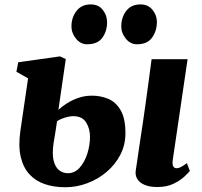

<svg xmlns="http://www.w3.org/2000/svg" viewBox="-20 -816 894 848"><path d="M675 10Q641 10 618.8 0.5Q596.5 -9 586.5 -25.2Q576.5 -41.5 579.5 -62.5Q582 -78.5 585 -99.2Q588 -120 591.8 -145.8Q595.5 -171.5 600.2 -202.5Q605 -233.5 610.5 -270.5Q616 -307.5 622 -351Q628 -394.5 635 -445.2Q642 -496 649.5 -554.5H808.5L743 -109.5Q740.5 -91.5 744.8 -82.2Q749 -73 760 -73Q768.5 -73 778.5 -78Q788.5 -83 805.5 -95.5L818.5 -61Q812.5 -53.5 794.8 -36.5Q777 -19.5 747 -4.8Q717 10 675 10ZM268 11Q218 11 177.8 -2.8Q137.5 -16.5 110 -46.2Q82.5 -76 71.5 -123.2Q60.5 -170.5 70 -238L104 -470L52.5 -499L60.5 -541L245 -567L270.5 -555L238 -331Q254 -346 276.5 -360.2Q299 -374.5 327 -384Q355 -393.5 386 -393.5Q424.5 -393.5 458 -379.5Q491.5 -365.5 512.8 -329.2Q534 -293 534 -227.5Q534 -176 511.5 -132.5Q489 -89 451 -56.8Q413 -24.5 365.5 -6.8Q318 11 268 11ZM279.5 -51Q310.5 -51 332.2 -75.8Q354 -100.5 365.8 -137.8Q377.5 -175 377.5 -212Q377.5 -247.5 360.5 -275.2Q343.5 -303 302.5 -303Q294.5 -303 282.5 -300.5Q270.5 -298 257.2 -293.2Q244 -288.5 232 -281Q228.5 -257.5 224.8 -233.5Q221 -209.5 217 -186Q209.5 -137 216.8 -107.2Q224 -77.5 241 -64.2Q258 -51 279.5 -51ZM364.5 -620.5Q335.5 -620.5 315.2 -645.8Q295 -671 295.5 -701.5Q296.5 -741 318.8 -768.8Q341 -796.5 380.5 -796.5Q415.5 -796.5 434.2 -772Q453 -747.5 453 -718.5Q453 -678.5 432.2 -649.5Q411.5 -620.5 364.5 -620.5ZM584.5 -620.5Q555.5 -620.5 535.2 -645.8Q515 -671 515.5 -701.5Q516.5 -741 538.2 -768.8Q560 -796.5 600.5 -796.5Q634.5 -796.5 654 -772Q673.5 -747.5 673 -718.5Q672.5 -678.5 651.5 -649.5Q630.5 -620.5 584.5 -620.5Z"/></svg>

Font: Merriweather 20pt Black
Style: Italic
Weight: 900
Italic angle: -7.8°
Version: Version 2.101